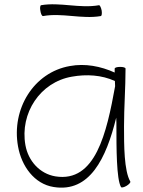

<svg xmlns="http://www.w3.org/2000/svg" viewBox="-20 -849 660 884"><path d="M178 -775C266 -791 356 -760 444 -775C449 -776 450 -788 448 -801C445 -815 440 -825 436 -825C347 -809 257 -840 169 -825C165 -824 163 -812 166 -799C168 -785 173 -775 178 -775ZM580 -13C551 -63 551 -180 551 -267C551 -356 558 -444 558 -533C558 -538 547 -541 533 -541C520 -541 508 -538 508 -533C508 -527 508 -521 508 -515C444 -544 372 -558 302 -545C135 -516 32 -347 63 -175C79 -84 138 -2 227 12C393 39 469 -120 515 -307C516 -294 516 -280 516 -267C516 -171 516 -24 537 12C539 16 550 14 562 7C574 0 582 -9 580 -13ZM235 -37C163 -49 110 -108 97 -181C71 -328 165 -471 311 -496C378 -508 448 -504 509 -476C509 -468 510 -460 510 -452C471 -237 420 -7 235 -37Z"/></svg>

Font: Nupuram Thin
Style: Regular
Weight: 100
Designer: Santhosh Thottingal (santhosh.thottingal@gmail.com)
Foundry: SMC
Version: Version 1.000